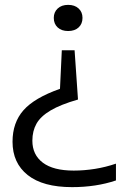

<svg xmlns="http://www.w3.org/2000/svg" viewBox="-20 -569 518 789"><path d="M260 -549Q287 -549 303 -534.2Q319 -519.5 319 -495.5Q319 -471 303 -456.2Q287 -441.5 260 -441.5Q233 -441.5 217 -456.2Q201 -471 201 -495.5Q201 -519 217 -534Q233 -549 260 -549ZM286.5 -362.5 300.5 -160Q229 -139.5 188 -115.2Q147 -91 130 -60.8Q113 -30.5 113 9Q113 67 156 99.5Q199 132 283 132Q326 132 370 125Q414 118 456.5 103.5V172.5Q375 200 276 200Q156.5 200 94 150.5Q31.5 101 31.5 13.5Q31.5 -65 76.5 -116Q121.5 -167 226.5 -204L234 -362.5Z"/></svg>

Font: Encode Sans SemiExpanded SemiExpanded
Style: Regular
Weight: 400
Width: 6
Designer: Multiple Designers
Foundry: Impallari Type
Version: Version 3.000; ttfautohint (v1.8.3) -l 8 -r 50 -G 200 -x 14 